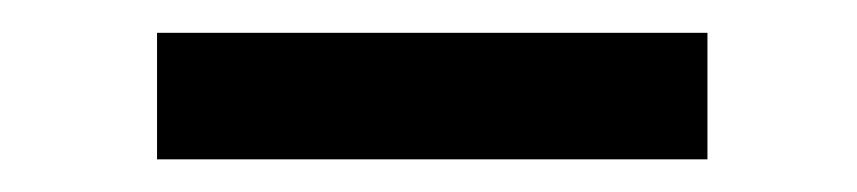

<svg xmlns="http://www.w3.org/2000/svg" viewBox="-20 -728 522 117"><path d="M411.1 -630.9H75.7V-708H411.1Z"/></svg>

Font: Shabnam Medium FD
Style: Medium-FD
Weight: 500
Foundry: DejaVu fonts team - Redesigned by Saber Rastikerdar - Based on Vazir font
Version: Version 5.0.0